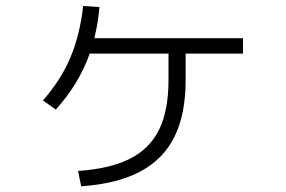

<svg xmlns="http://www.w3.org/2000/svg" viewBox="-20 -622 978 657"><path d="M556.6 -347.7V-438.5H287.1Q249.5 -333.5 170.9 -247.1L127 -278.3Q188 -347.7 220.7 -424.8Q253.4 -502 264.6 -601.6L320.3 -597.7Q315.4 -541.5 302.7 -491.2H811.5V-438.5H615.2V-347.7Q615.2 -231 576.9 -153.8Q538.6 -76.7 459.7 -34.9Q380.9 6.8 257.8 15.6L247.1 -37.1Q356.9 -44.4 424.8 -78.9Q492.7 -113.3 524.7 -179Q556.6 -244.6 556.6 -347.7Z"/></svg>

Font: Pretendard Light
Style: Regular
Weight: 300
Designer: Base glyphs from Inter by Rasmus Andersson; Hangeul glyphs from Noto Sans CJK(Source Han Sans) by Jang Soo-young and Kan
Foundry: Kil Hyung-jin
Version: Version 1.309